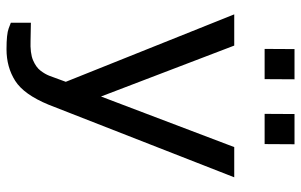

<svg xmlns="http://www.w3.org/2000/svg" viewBox="-184 -554 902 575"><g transform="rotate(90 267.5 -267.0)"><path d="M128 165Q82.5 165 65.5 158.5Q48.5 152 48.5 152V92L101.5 93Q140 94.5 161 85.5Q182 76.5 192.2 63Q202.5 49.5 207.5 36.5L225.5 -12.5L23.5 -517H117L269.5 -118L421 -517H511.5L294 39Q263.5 113 222.5 139Q181.5 165 128 165ZM321.5 -608 322 -697.5H412.5L412 -608ZM127 -608 127.5 -697.5H218L217.5 -608Z"/></g></svg>

Font: Public Sans
Style: Regular
Weight: 400
Designer: The Public Sans project authors (U.S. Web Design System). Libre Franklin designed by Pablo Impallari and Rodrigo Fuenzal
Version: Version 1.008; ttfautohint (v1.8.1) -l 8 -r 50 -G 200 -x 14 